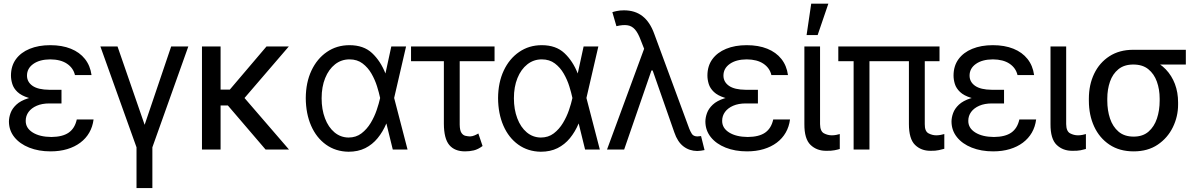

<svg xmlns="http://www.w3.org/2000/svg" viewBox="-20 -792 6336 1017"><path d="M232.4 -284.2H305.7V-244.1H241.2Q202.6 -244.1 174.6 -231.9Q146.5 -219.7 131.3 -199Q116.2 -178.2 116.2 -152.3Q115.7 -113.8 153.1 -90.3Q190.4 -66.9 252 -66.4Q311.5 -66.9 344 -89.6Q376.5 -112.3 386.7 -159.2H475.6Q470.7 -120.6 452.9 -89.6Q435.1 -58.6 405.5 -36.4Q376 -14.2 336.2 -2.2Q296.4 9.8 248 9.8Q184.6 9.8 134.8 -10Q85 -29.8 56.4 -65.2Q27.8 -100.6 27.3 -147.5Q27.3 -169.4 35.9 -193.1Q44.4 -216.8 66.4 -237.5Q88.4 -258.3 128.7 -271.2Q168.9 -284.2 232.4 -284.2ZM305.7 -261.7H232.4Q169.9 -261.7 131.3 -273.7Q92.8 -285.6 72.5 -304.9Q52.2 -324.2 45.2 -347.2Q38.1 -370.1 38.1 -391.6Q38.1 -442.4 64.2 -478.3Q90.3 -514.2 137.2 -533.4Q184.1 -552.7 246.1 -552.7Q308.6 -552.7 355.2 -533.9Q401.9 -515.1 429.9 -479.7Q458 -444.3 464.8 -394.5H377Q368.2 -432.1 334.7 -454.6Q301.3 -477.1 246.1 -477.5Q189.9 -477.1 156.5 -453.4Q123 -429.7 123 -391.6Q123 -357.9 152.3 -337.4Q181.6 -316.9 241.2 -316.4H305.7Z M511.7 -545.9H602.5L746.1 -130.9L886.7 -545.9H977.5L787.1 -11.7V204.1H703.1V-11.7Z M1148.4 -545.9V0H1049.8V-545.9ZM1509.8 -545.9 1241.2 -233.4H1115.2L1099.6 -317.4H1197.3L1391.6 -545.9ZM1386.7 0 1183.6 -237.3 1246.1 -306.6 1510.7 0Z M1826.2 11.7Q1757.8 10.7 1706.8 -25.9Q1655.8 -62.5 1627.9 -126.2Q1600.1 -189.9 1599.6 -272.5Q1600.1 -355 1629.6 -418Q1659.2 -481 1711.4 -516.8Q1763.7 -552.7 1831.1 -552.7Q1906.2 -552.7 1950.9 -510.7Q1995.6 -468.8 2021.5 -403.3H2054.7L2067.4 -274.4L2138.7 0H2060.5L1993.2 -274.4Q1987.8 -300.3 1977.1 -334.7Q1966.3 -369.1 1947.8 -401.6Q1929.2 -434.1 1900.6 -455.8Q1872.1 -477.5 1831.1 -477.5Q1788.1 -477.5 1754.6 -451.2Q1721.2 -424.8 1702.4 -378.4Q1683.6 -332 1683.6 -271.5Q1683.6 -212.4 1701.4 -165.3Q1719.2 -118.2 1751.5 -91.1Q1783.7 -64 1826.2 -63.5Q1865.7 -63.5 1894.5 -85.4Q1923.3 -107.4 1943.4 -140.6Q1963.4 -173.8 1975.3 -209.2Q1987.3 -244.6 1993.2 -271.5L2052.7 -545.9H2130.9L2067.4 -271.5L2054.7 -137.7H2026.4Q2007.8 -93.8 1980.2 -60.1Q1952.6 -26.4 1914.6 -7.3Q1876.5 11.7 1826.2 11.7Z M2599.6 -545.9V-467.8H2157.2V-545.9ZM2331.1 -545.9H2415V-131.8Q2415.5 -101.1 2424.3 -88.1Q2433.1 -75.2 2445.8 -72.5Q2458.5 -69.8 2469.7 -69.3Q2482.4 -69.8 2494.1 -75Q2505.9 -80.1 2513.7 -85L2536.1 -18.6Q2511.7 -0.5 2489.5 4.6Q2467.3 9.8 2443.4 9.8Q2388.2 9.8 2359.9 -23.9Q2331.5 -57.6 2331.1 -136.7Z M2844.7 11.7Q2776.4 10.7 2725.3 -25.9Q2674.3 -62.5 2646.5 -126.2Q2618.7 -189.9 2618.2 -272.5Q2618.7 -355 2648.2 -418Q2677.7 -481 2730 -516.8Q2782.2 -552.7 2849.6 -552.7Q2924.8 -552.7 2969.5 -510.7Q3014.2 -468.8 3040 -403.3H3073.2L3085.9 -274.4L3157.2 0H3079.1L3011.7 -274.4Q3006.3 -300.3 2995.6 -334.7Q2984.9 -369.1 2966.3 -401.6Q2947.8 -434.1 2919.2 -455.8Q2890.6 -477.5 2849.6 -477.5Q2806.6 -477.5 2773.2 -451.2Q2739.7 -424.8 2720.9 -378.4Q2702.1 -332 2702.1 -271.5Q2702.1 -212.4 2720 -165.3Q2737.8 -118.2 2770 -91.1Q2802.2 -64 2844.7 -63.5Q2884.3 -63.5 2913.1 -85.4Q2941.9 -107.4 2961.9 -140.6Q2981.9 -173.8 2993.9 -209.2Q3005.9 -244.6 3011.7 -271.5L3071.3 -545.9H3149.4L3085.9 -271.5L3073.2 -137.7H3044.9Q3026.4 -93.8 2998.8 -60.1Q2971.2 -26.4 2933.1 -7.3Q2895 11.7 2844.7 11.7Z M3672.9 7.8Q3631.3 7.3 3600.1 -16.6Q3568.8 -40.5 3551.8 -90.8L3420.9 -464.8L3395.5 -524.4L3374 -579.1Q3359.9 -617.2 3343.3 -636Q3326.7 -654.8 3303.2 -658.2Q3279.8 -661.6 3245.1 -653.3L3223.6 -727.5Q3230 -730 3246.8 -733.6Q3263.7 -737.3 3285.2 -737.3Q3343.3 -737.3 3382.8 -706.8Q3422.4 -676.3 3445.3 -613.3L3630.9 -110.4Q3636.2 -96.7 3644.5 -83.3Q3652.8 -69.8 3673.8 -69.3Q3685.5 -70.3 3693.4 -71.3L3711.9 2.9Q3701.7 4.9 3691.9 6.3Q3682.1 7.8 3672.9 7.8ZM3195.3 0 3408.2 -578.1 3442.4 -418.9H3430.7L3286.1 0Z M3921.4 -284.2H3994.6V-244.1H3930.2Q3891.6 -244.1 3863.5 -231.9Q3835.4 -219.7 3820.3 -199Q3805.2 -178.2 3805.2 -152.3Q3804.7 -113.8 3842 -90.3Q3879.4 -66.9 3940.9 -66.4Q4000.5 -66.9 4033 -89.6Q4065.4 -112.3 4075.7 -159.2H4164.6Q4159.7 -120.6 4141.8 -89.6Q4124 -58.6 4094.5 -36.4Q4064.9 -14.2 4025.1 -2.2Q3985.4 9.8 3937 9.8Q3873.5 9.8 3823.7 -10Q3773.9 -29.8 3745.4 -65.2Q3716.8 -100.6 3716.3 -147.5Q3716.3 -169.4 3724.9 -193.1Q3733.4 -216.8 3755.4 -237.5Q3777.3 -258.3 3817.6 -271.2Q3857.9 -284.2 3921.4 -284.2ZM3994.6 -261.7H3921.4Q3858.9 -261.7 3820.3 -273.7Q3781.7 -285.6 3761.5 -304.9Q3741.2 -324.2 3734.1 -347.2Q3727.1 -370.1 3727.1 -391.6Q3727.1 -442.4 3753.2 -478.3Q3779.3 -514.2 3826.2 -533.4Q3873 -552.7 3935.1 -552.7Q3997.6 -552.7 4044.2 -533.9Q4090.8 -515.1 4118.9 -479.7Q4147 -444.3 4153.8 -394.5H4065.9Q4057.1 -432.1 4023.7 -454.6Q3990.2 -477.1 3935.1 -477.5Q3878.9 -477.1 3845.5 -453.4Q3812 -429.7 3812 -391.6Q3812 -357.9 3841.3 -337.4Q3870.6 -316.9 3930.2 -316.4H3994.6Z M4240.7 -545.9H4323.7V-134.8Q4324.2 -96.7 4344.2 -85.9Q4364.3 -75.2 4386.2 -75.2Q4397.5 -75.2 4410.2 -77.6Q4422.9 -80.1 4428.2 -82V-2.9Q4417.5 0.5 4400.1 3.9Q4382.8 7.3 4356.9 6.8Q4306.6 7.3 4273.4 -24.4Q4240.2 -56.2 4240.7 -134.8ZM4252.4 -606.4 4276.9 -772.5H4367.7L4311 -606.4Z M4956.5 -545.9V-467.8H4420.4V-545.9ZM4585.4 -545.9V0H4501.5V-545.9ZM4794.4 -545.9H4878.4V-134.8Q4877.9 -96.7 4897.9 -85.9Q4918 -75.2 4939 -75.2Q4951.2 -75.2 4963.4 -77.6Q4975.6 -80.1 4981.9 -82V-3.9Q4971.2 -1 4953.1 3.2Q4935.1 7.3 4909.7 6.8Q4859.4 7.3 4826.9 -24.4Q4794.4 -56.2 4794.4 -134.8Z M5225.1 -284.2H5298.3V-244.1H5233.9Q5195.3 -244.1 5167.2 -231.9Q5139.2 -219.7 5124 -199Q5108.9 -178.2 5108.9 -152.3Q5108.4 -113.8 5145.8 -90.3Q5183.1 -66.9 5244.6 -66.4Q5304.2 -66.9 5336.7 -89.6Q5369.1 -112.3 5379.4 -159.2H5468.3Q5463.4 -120.6 5445.6 -89.6Q5427.7 -58.6 5398.2 -36.4Q5368.7 -14.2 5328.9 -2.2Q5289.1 9.8 5240.7 9.8Q5177.2 9.8 5127.4 -10Q5077.6 -29.8 5049.1 -65.2Q5020.5 -100.6 5020 -147.5Q5020 -169.4 5028.6 -193.1Q5037.1 -216.8 5059.1 -237.5Q5081.1 -258.3 5121.3 -271.2Q5161.6 -284.2 5225.1 -284.2ZM5298.3 -261.7H5225.1Q5162.6 -261.7 5124 -273.7Q5085.4 -285.6 5065.2 -304.9Q5044.9 -324.2 5037.8 -347.2Q5030.8 -370.1 5030.8 -391.6Q5030.8 -442.4 5056.9 -478.3Q5083 -514.2 5129.9 -533.4Q5176.8 -552.7 5238.8 -552.7Q5301.3 -552.7 5347.9 -533.9Q5394.5 -515.1 5422.6 -479.7Q5450.7 -444.3 5457.5 -394.5H5369.6Q5360.8 -432.1 5327.4 -454.6Q5293.9 -477.1 5238.8 -477.5Q5182.6 -477.1 5149.2 -453.4Q5115.7 -429.7 5115.7 -391.6Q5115.7 -357.9 5145 -337.4Q5174.3 -316.9 5233.9 -316.4H5298.3Z M5544.4 -545.9H5627.4V-134.8Q5627.9 -96.7 5647.9 -85.9Q5668 -75.2 5689.9 -75.2Q5701.2 -75.2 5713.9 -77.6Q5726.6 -80.1 5731.9 -82V-2.9Q5721.2 0.5 5703.9 3.9Q5686.5 7.3 5660.6 6.8Q5610.4 7.3 5577.1 -24.4Q5543.9 -56.2 5544.4 -134.8Z M5747.6 -258.8V-269.5Q5747.6 -342.8 5775.6 -401.4Q5803.7 -460 5856.4 -494.1Q5909.2 -528.3 5982.9 -528.3Q5998.5 -526.9 6011.7 -517.6Q6024.9 -508.3 6040.8 -496.3Q6056.6 -484.4 6080.6 -474.6Q6124 -457 6155.3 -424.3Q6186.5 -391.6 6203.4 -347.2Q6220.2 -302.7 6220.2 -249V-238.3Q6220.2 -174.8 6192.4 -117.9Q6164.6 -61 6112.1 -25.6Q6059.6 9.8 5984.9 9.8Q5910.2 9.8 5856.9 -25.6Q5803.7 -61 5775.6 -121.8Q5747.6 -182.6 5747.6 -258.8ZM5845.2 -269.5V-258.8Q5845.2 -207.5 5859.6 -164.3Q5874 -121.1 5904.8 -94.7Q5935.5 -68.4 5984.9 -68.4Q6033.2 -68.4 6063.5 -94.7Q6093.8 -121.1 6108.2 -164.3Q6122.6 -207.5 6122.6 -258.8V-269.5Q6122.6 -318.4 6107.9 -359.4Q6093.3 -400.4 6062.7 -425.3Q6032.2 -450.2 5982.9 -450.2Q5934.6 -450.2 5904.1 -425.3Q5873.5 -400.4 5859.4 -359.4Q5845.2 -318.4 5845.2 -269.5ZM6261.2 -528.3V-450.2H5982.9V-528.3Z"/></svg>

Font: Inter Tight
Style: Regular
Weight: 400
Designer: Rasmus Andersson
Foundry: rsms
Version: Version 3.002